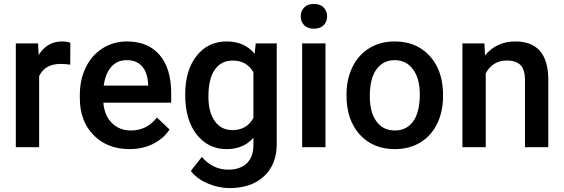

<svg xmlns="http://www.w3.org/2000/svg" viewBox="-20 -749 2870 977"><path d="M337.4 -419.9Q314 -423.8 289.1 -423.8Q207.5 -423.8 179.2 -361.3V0H60.5V-528.3H173.8L176.8 -469.2Q219.7 -538.1 295.9 -538.1Q321.3 -538.1 337.9 -531.2Z M639.2 9.8Q526.4 9.8 456.3 -61.3Q386.2 -132.3 386.2 -250.5V-265.1Q386.2 -344.2 416.7 -406.5Q447.3 -468.8 502.4 -503.4Q557.6 -538.1 625.5 -538.1Q733.4 -538.1 792.2 -469.2Q851.1 -400.4 851.1 -274.4V-226.6H505.9Q511.2 -161.1 549.6 -123Q587.9 -85 646 -85Q727.5 -85 778.8 -150.9L842.8 -89.8Q811 -42.5 758.1 -16.4Q705.1 9.8 639.2 9.8ZM625 -442.9Q576.2 -442.9 546.1 -408.7Q516.1 -374.5 507.8 -313.5H733.9V-322.3Q730 -381.8 702.1 -412.4Q674.3 -442.9 625 -442.9Z M922.4 -268.1Q922.4 -391.1 980.2 -464.6Q1038.1 -538.1 1133.8 -538.1Q1224.1 -538.1 1275.9 -475.1L1281.2 -528.3H1388.2V-16.1Q1388.2 87.9 1323.5 147.9Q1258.8 208 1148.9 208Q1090.8 208 1035.4 183.8Q980 159.7 951.2 120.6L1007.3 49.3Q1062 114.3 1142.1 114.3Q1201.2 114.3 1235.4 82.3Q1269.5 50.3 1269.5 -11.7V-47.4Q1218.3 9.8 1132.8 9.8Q1040 9.8 981.2 -64Q922.4 -137.7 922.4 -268.1ZM1040.5 -257.8Q1040.5 -178.2 1073 -132.6Q1105.5 -86.9 1163.1 -86.9Q1234.9 -86.9 1269.5 -148.4V-380.9Q1235.8 -440.9 1164.1 -440.9Q1105.5 -440.9 1073 -394.5Q1040.5 -348.1 1040.5 -257.8Z M1636.2 0H1517.6V-528.3H1636.2ZM1510.3 -665.5Q1510.3 -692.9 1527.6 -710.9Q1544.9 -729 1577.1 -729Q1609.4 -729 1627 -710.9Q1644.5 -692.9 1644.5 -665.5Q1644.5 -638.7 1627 -620.8Q1609.4 -603 1577.1 -603Q1544.9 -603 1527.6 -620.8Q1510.3 -638.7 1510.3 -665.5Z M1743.2 -269Q1743.2 -346.7 1773.9 -408.9Q1804.7 -471.2 1860.4 -504.6Q1916 -538.1 1988.3 -538.1Q2095.2 -538.1 2161.9 -469.2Q2228.5 -400.4 2233.9 -286.6L2234.4 -258.8Q2234.4 -180.7 2204.3 -119.1Q2174.3 -57.6 2118.4 -23.9Q2062.5 9.8 1989.3 9.8Q1877.4 9.8 1810.3 -64.7Q1743.2 -139.2 1743.2 -263.2ZM1861.8 -258.8Q1861.8 -177.2 1895.5 -131.1Q1929.2 -85 1989.3 -85Q2049.3 -85 2082.8 -131.8Q2116.2 -178.7 2116.2 -269Q2116.2 -349.1 2081.8 -396Q2047.4 -442.9 1988.3 -442.9Q1930.2 -442.9 1896 -396.7Q1861.8 -350.6 1861.8 -258.8Z M2444.8 -528.3 2448.2 -467.3Q2506.8 -538.1 2602.1 -538.1Q2767.1 -538.1 2770 -349.1V0H2651.4V-342.3Q2651.4 -392.6 2629.6 -416.7Q2607.9 -440.9 2558.6 -440.9Q2486.8 -440.9 2451.7 -376V0H2333V-528.3Z"/></svg>

Font: Roboto-o Medium
Style: Regular
Weight: 500
Designer: Google
Version: Version 2.134; 2016; ttfautohint (v1.6)